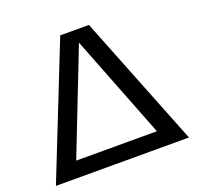

<svg xmlns="http://www.w3.org/2000/svg" viewBox="-129 -877 1041 1015"><g transform="rotate(-20 392.0 -370.0)"><path d="M17.5 0 311 -740H472.5L766 0ZM164 -89H618L391 -670Z"/></g></svg>

Font: Encode Sans Expanded Expanded Medium
Style: Regular
Weight: 500
Width: 7
Designer: Multiple Designers
Foundry: Impallari Type
Version: Version 3.000; ttfautohint (v1.8.3) -l 8 -r 50 -G 200 -x 14 